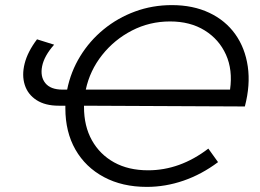

<svg xmlns="http://www.w3.org/2000/svg" viewBox="-20 -726 1017 752"><path d="M555 6Q459 6 387 -32.5Q315 -71 275.5 -140Q236 -209 236 -302Q236 -307 236 -312H210Q157 -312 123 -334Q89 -356 77 -393.5Q65 -431 76.5 -477Q88 -523 125 -572L192 -551Q153 -507 145 -466.5Q137 -426 157.5 -400.5Q178 -375 225 -375H243Q257 -445 294 -505.5Q331 -566 386 -611Q441 -656 509 -681Q577 -706 653 -706Q736 -706 799.5 -676Q863 -646 901.5 -592Q940 -538 950.5 -465.5Q961 -393 939 -309L309 -312Q309 -309 309 -307Q309 -232 340 -176.5Q371 -121 427 -90Q483 -59 560 -59Q685 -59 796 -144L834 -91Q770 -43 699 -18.5Q628 6 555 6ZM316 -375H881Q892 -452 865 -512Q838 -572 781.5 -607Q725 -642 646 -642Q566 -642 497 -606.5Q428 -571 380 -510.5Q332 -450 316 -375Z"/></svg>

Font: Montserrat
Style: Italic
Weight: 400
Italic angle: -11.3°
Designer: Julieta Ulanovsky
Foundry: Julieta Ulanovsky
Version: Version 9.000; ttfautohint (v1.8.4.7-5d5b)